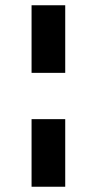

<svg xmlns="http://www.w3.org/2000/svg" viewBox="-20 -715 368 730"><path d="M100 -695H228V-438H100ZM228 -262V-5H100V-262Z"/></svg>

Font: Jost* Semi
Style: Regular
Weight: 600
Version: Version 3.7